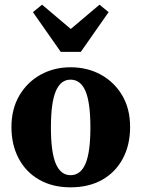

<svg xmlns="http://www.w3.org/2000/svg" viewBox="-20 -787 605 822"><path d="M282 15Q205 15 148 -17.5Q91 -50 60 -108.5Q29 -167 29 -243Q29 -320 62.5 -377.5Q96 -435 153.5 -467Q211 -499 282 -499Q354 -499 411.5 -467.5Q469 -436 503 -379Q537 -322 537 -243Q537 -166 505.5 -107.5Q474 -49 417 -17Q360 15 282 15ZM282 -37Q325 -37 346 -86Q367 -135 367 -241Q367 -348 346 -397Q325 -446 282 -446Q240 -446 219 -397Q198 -348 198 -241Q198 -135 219 -86Q240 -37 282 -37ZM160 -767 283 -663 406 -767 445 -735 326 -565H240L121 -735Z"/></svg>

Font: Source Serif 4
Style: Bold
Weight: 700
Designer: Frank Grießhammer
Foundry: Adobe
Version: Version 4.005;hotconv 1.1.0;makeotfexe 2.6.0